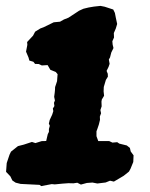

<svg xmlns="http://www.w3.org/2000/svg" viewBox="-44 -615 504 646"><path d="M8.6 -0.4 -2.4 -7.8 -9.2 -21.8 -23.6 -36.8 -21.4 -66.4 -12 -94.4 -7 -104.8 16.4 -123.4 36 -128.4 63.4 -137.4 75.2 -133.6 96.2 -140.2 111.4 -140.6 114.4 -153.6 116.8 -163.8 120.6 -171.2V-181L123.6 -191.8L120.4 -199L123.2 -211.2L127.8 -221.2L131.6 -229.4L135.4 -241.2L133.8 -249.8L139 -258.2L137.6 -269L140.8 -277L138.2 -289.2L140 -302.4L141 -312.4L141.4 -322.2L144.2 -330.4L148 -342L148.8 -353.4L149.8 -365.4L143.6 -372.8L125.4 -380.2L116.2 -396L96.8 -394.8L86 -399.6L74 -400L68.2 -407.2L54.8 -411.2L52 -421.4L43.6 -441.2L48 -464.2L47.2 -473.6L67.2 -495L74.2 -508.4L91.6 -519.2L102.8 -523.4L136.8 -540L158 -542L171 -549.4L186.2 -555.4L209.8 -570.8L221.8 -578.8L236.8 -585.6L254.2 -589.8L272 -592.8L294 -595.2L308.2 -592.4L327.8 -586L337 -583L342.6 -571.4L345.6 -555.8L350.2 -534.4L345.8 -519.6L339 -503.8L339.6 -488.8L334 -476.2L335 -465L337.8 -453.4L330.4 -438.2L326.2 -421.8L322.2 -414.8L324.8 -400.2L321.2 -389.8L314.6 -376.4L318.6 -366.8L319 -357L312.2 -346L308.4 -333.2L305.2 -322.4L304.6 -307.4L306.2 -292.8L298.6 -280.2L297.4 -273.2L298 -257.2L293.8 -244.8L296 -233.8L292 -223L292.4 -211.6L288.6 -196L283.8 -181.8L280.6 -173.2V-156.8L286.6 -140.4H323.2L334.4 -135.2L350.4 -136.6L357.4 -131.8L382.6 -125.6L393 -117.4L395.8 -105.4L405.4 -92.4L404.4 -70L395.2 -47.4L390 -37.8L372 -23.4L339.2 -4L326.2 -7L311.4 -1L283.6 2.4L267 -0.8L248.2 0.6L228.2 6L216 -0.2L203.2 1.8L186.2 1.4L166.8 2.8L140.4 5.4L130.2 4.4L94.6 11.2L89.4 7L25.4 3.8Z"/></svg>

Font: Winky Rough
Style: Italic
Weight: 400
Italic angle: -8.97852°
Designer: Simon Atzbach
Foundry: typofactur
Version: Version 1.206